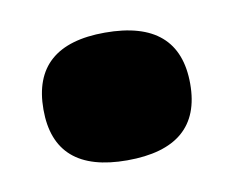

<svg xmlns="http://www.w3.org/2000/svg" viewBox="-37 -212 326 268"><g transform="rotate(-10 126.0 -77.5)"><path d="M125 13Q22 13 22 -77Q22 -168 125 -168Q230 -168 230 -77Q230 13 125 13Z"/></g></svg>

Font: Bricolage Grotesque 10pt ExtraBold
Style: Regular
Weight: 800
Designer: Mathieu Triay
Foundry: Atelier Triay
Version: Version 1.000; ttfautohint (v1.8.4.7-5d5b);gftools[0.9.32]